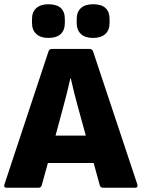

<svg xmlns="http://www.w3.org/2000/svg" viewBox="-24 -886 669 906"><path d="M8 0Q-8 0 -3 -16L205 -644Q209 -655 221 -655H399Q411 -655 415 -644L624 -16Q628 0 613 0H463Q451 0 447 -11L418 -117H202L173 -12Q170 0 157 0ZM272 -372 238 -246H381L346 -373Q336 -409 327 -444.5Q318 -480 310 -516H308Q300 -480 291 -444Q282 -408 272 -372ZM204 -707Q168 -707 147.5 -725.5Q127 -744 127 -777V-796Q127 -830 147.5 -848Q168 -866 204 -866Q282 -866 282 -796V-777Q282 -744 262.5 -725.5Q243 -707 204 -707ZM415 -707Q378 -707 358 -725.5Q338 -744 338 -777V-796Q338 -830 358 -848Q378 -866 415 -866Q493 -866 493 -796V-777Q493 -744 473 -725.5Q453 -707 415 -707Z"/></svg>

Font: Sofia Sans Black
Style: Regular
Weight: 900
Designer: Botio Nikoltchev, Ani Petrova
Foundry: lettersoup
Version: Version 4.100; ttfautohint (v1.8.3)